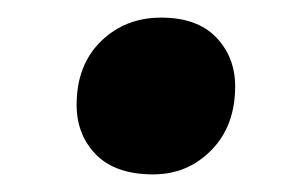

<svg xmlns="http://www.w3.org/2000/svg" viewBox="-20 -186 320 218"><path d="M67 -67Q67 -112 94.5 -139Q122 -166 163 -166Q204 -166 225.5 -143.5Q247 -121 247 -88Q247 -43 220 -15.5Q193 12 154 12Q111 12 89 -10.5Q67 -33 67 -67Z"/></svg>

Font: Heuristica
Style: Bold Italic
Weight: 700
Italic angle: -13°
Version: Version 1.0.2